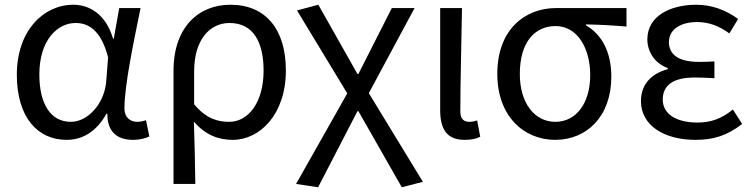

<svg xmlns="http://www.w3.org/2000/svg" viewBox="-20 -577 3174 810"><path d="M261 13C331 13 388 -24 429 -97H433C432 -21 475 13 540 13C572 13 594 6 610 -1L596 -70C585 -66 571 -63 559 -63C529 -63 505 -82 505 -119C505 -218 544 -400 573 -543H483L460 -414H457C426 -518 357 -557 289 -557C164 -557 51 -448 51 -262C51 -84 137 13 261 13ZM279 -63C195 -63 146 -136 146 -263C146 -406 221 -480 299 -480C350 -480 406 -453 436 -335L428 -232C420 -140 351 -63 279 -63Z M712 199H804C803 103 801 34 798 -64C848 -6 903 13 962 13C1076 13 1186 -94 1186 -280C1186 -451 1103 -557 952 -557C820 -557 712 -465 712 -278ZM947 -63C899 -63 850 -76 799 -137V-276C799 -413 868 -480 948 -480C1049 -480 1092 -399 1092 -279C1092 -144 1027 -63 947 -63Z M1322 213 1488 -108H1492L1675 213L1764 190L1536 -184L1729 -543H1633L1492 -265H1488L1323 -557L1233 -533L1445 -183L1229 199Z M1940 13C1971 13 1990 8 2006 0L1993 -69C1981 -65 1970 -63 1960 -63C1937 -63 1922 -75 1922 -106C1922 -237 1927 -396 1929 -543H1837V-113C1837 -32 1865 13 1940 13Z M2322 13C2455 13 2559 -85 2559 -254C2559 -357 2519 -432 2452 -470V-474C2512 -473 2562 -470 2623 -465V-543H2326C2198 -543 2078 -456 2078 -265C2078 -86 2191 13 2322 13ZM2323 -63C2236 -63 2173 -141 2173 -265C2173 -402 2238 -467 2324 -467C2418 -467 2470 -370 2470 -261C2470 -139 2409 -63 2323 -63Z M2914 13C2989 13 3046 -4 3111 -54L3072 -115C3021 -74 2976 -60 2923 -60C2831 -60 2776 -97 2776 -157C2776 -218 2821 -250 2910 -250C2937 -250 2963 -249 2994 -247V-318C2968 -316 2948 -316 2927 -316C2839 -316 2802 -350 2802 -399C2802 -455 2854 -484 2921 -484C2971 -484 3015 -467 3057 -436L3094 -497C3043 -534 2984 -557 2918 -557C2807 -557 2711 -509 2711 -411C2711 -360 2741 -310 2797 -290V-285C2736 -269 2684 -228 2684 -150C2684 -49 2780 13 2914 13Z"/></svg>

Font: Source Han Sans HK
Style: Regular
Weight: 400
Designer: Ryoko NISHIZUKA 西塚涼子 (kana, bopomofo & ideographs); Paul D. Hunt (Latin, Greek & Cyrillic); Sandoll Communications 산돌커뮤니
Foundry: Adobe
Version: Version 2.000;hotconv 1.0.107;makeotfexe 2.5.65593